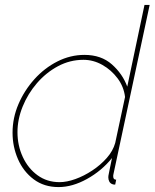

<svg xmlns="http://www.w3.org/2000/svg" viewBox="-20 -750 628 780"><path d="M218 10Q159 10 117 -21.5Q75 -53 53 -103.5Q31 -154 31 -211Q31 -271 55 -327Q79 -383 120 -428.5Q161 -474 213.5 -500.5Q266 -527 323 -527Q391 -527 434.5 -488.5Q478 -450 497 -398L567 -730H588L441 -43Q440 -40 440 -37.5Q440 -35 440 -33Q440 -20 452 -20L448 0Q444 0 441 -0.5Q438 -1 436 -2Q428 -5 424 -12.5Q420 -20 420 -30Q420 -32 420.5 -36.5Q421 -41 424.5 -57Q428 -73 435 -108Q393 -56 333.5 -23Q274 10 218 10ZM222 -10Q251 -10 286 -22.5Q321 -35 355 -57.5Q389 -80 414 -108.5Q439 -137 448 -169L488 -356Q483 -398 457.5 -432Q432 -466 395.5 -486.5Q359 -507 319 -507Q264 -507 215.5 -481Q167 -455 130 -412Q93 -369 72 -317Q51 -265 51 -213Q51 -159 72.5 -112.5Q94 -66 132.5 -38Q171 -10 222 -10Z"/></svg>

Font: Raleway Thin Thin
Style: Italic
Weight: 250
Italic angle: -12°
Version: Version 4.026